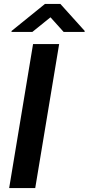

<svg xmlns="http://www.w3.org/2000/svg" viewBox="-20 -950 448 970"><path d="M278.8 -727.3 158 0H26.3L147 -727.3ZM143.5 -788.7 235 -862.6 301.5 -788.7H407.3L407.9 -793.7L285.1 -930H207L38.6 -793.7L38 -788.7Z"/></svg>

Font: Inter UI Semi Bold
Style: Italic
Weight: 600
Italic angle: -9.39999°
Designer: Rasmus Andersson
Foundry: rsms
Version: 3.2;8d6f07862